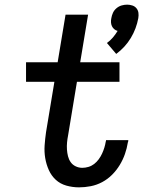

<svg xmlns="http://www.w3.org/2000/svg" viewBox="-20 -798 640 826"><path d="M480 -566 440 -613Q454 -623 465.5 -636.5Q477 -650 486 -665Q478 -667 471.5 -672.5Q465 -678 461.5 -685.5Q458 -693 457.5 -702Q457 -711 459 -720Q461 -732 466 -743Q471 -754 481 -762.5Q491 -771 503 -774.5Q515 -778 527 -778Q538 -778 549 -774.5Q560 -771 567 -762.5Q574 -754 575.5 -743Q577 -732 575 -720Q571 -698 563 -676.5Q555 -655 543 -635Q531 -615 515 -597.5Q499 -580 480 -566ZM320 8Q292 8 265.5 0.5Q239 -7 220 -24.5Q201 -42 190 -66.5Q179 -91 174.5 -118Q170 -145 172 -173Q174 -201 178 -229L214 -446H92V-530H228L262 -735H359L325 -530H494V-446H311L273 -216Q270 -201 268.5 -185.5Q267 -170 268 -155Q269 -140 272.5 -126Q276 -112 284 -100.5Q292 -89 305.5 -82.5Q319 -76 334 -76Q347 -76 360.5 -80Q374 -84 385 -92.5Q396 -101 404.5 -112.5Q413 -124 419 -137Q425 -150 429 -163Q433 -176 435 -189Q436 -190 436 -191.5Q436 -193 436 -195H532Q532 -192 531.5 -189.5Q531 -187 530 -185Q526 -160 517.5 -135.5Q509 -111 495 -88Q481 -65 462 -46Q443 -27 419.5 -14.5Q396 -2 370.5 3Q345 8 320 8Z"/></svg>

Font: Iosevka Curly Slab MdExObl
Style: Regular
Weight: 500
Width: 7
Italic angle: -9°
Monospace: yes
Designer: Belleve Invis
Foundry: Belleve Invis
Version: Version 11.1.0; ttfautohint (v1.8.3)